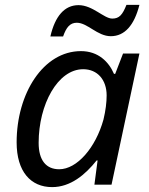

<svg xmlns="http://www.w3.org/2000/svg" viewBox="-20 -755 608 785"><path d="M193 10C268 10 328 -40 375 -99H379L366 0H436L550 -536H483L451 -453H446C425 -502 382 -546 311 -546C157 -546 48 -373 48 -173C48 -53 106 10 193 10ZM222 -63C169 -63 138 -99 138 -171C138 -328 216 -472 320 -472C379 -472 416 -428 416 -365C416 -337 412 -303 403 -266C371 -151 295 -63 222 -63ZM238 -606C251 -643 266 -662 294 -662C338 -662 378 -607 433 -607C490 -607 529 -652 550 -735H497C481 -695 468 -679 439 -679C405 -679 359 -734 301 -734C244 -734 205 -689 186 -606Z"/></svg>

Font: BC Sans
Style: Italic
Weight: 400
Italic angle: -12°
Designer: Monotype Design Team
Designer: Province of B.C.
Foundry: Monotype Imaging Inc.
Version: Version 2.000;GOOG;noto-source:20170915:90ef993387c0